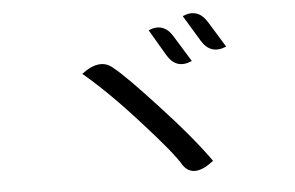

<svg xmlns="http://www.w3.org/2000/svg" viewBox="-45 -774 1090 709"><g transform="rotate(-5 500.0 -419.5)"><path d="M525 -661Q582 -685 615 -630L674 -534Q615 -508 582 -564L525 -661ZM655 -702Q712 -727 746 -672L805 -576Q746 -551 713 -606L655 -702ZM267 -522Q338 -576 385 -532Q426 -500 540 -376Q655 -252 720 -160Q645 -101 607 -153Q581 -199 471 -320Q362 -442 267 -522Z"/></g></svg>

Font: Swei Toothpaste CJK TC
Style: Regular
Weight: 400
Version: Version 1.0